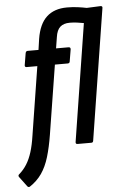

<svg xmlns="http://www.w3.org/2000/svg" viewBox="-86 -733 615 969"><g transform="rotate(-5 221.0 -248.0)"><path d="M205 -409 149 -58Q139 4 124.5 52.5Q110 101 86 135.5Q62 170 25 194Q18 197 13 191L-25 140Q-30 132 -22 126Q0 107 16 81.5Q32 56 43 21Q54 -14 61 -62L116 -409H62Q52 -409 53 -419L63 -479Q65 -490 74 -490H129L137 -545Q149 -620 187.5 -655.5Q226 -691 291 -691Q320 -691 345.5 -687.5Q371 -684 390 -680L460 -683Q465 -683 467.5 -680.5Q470 -678 469 -673L364 -10Q363 0 354 0H284Q274 0 275 -10L369 -605Q353 -608 335 -610.5Q317 -613 298 -613Q267 -613 249.5 -597.5Q232 -582 227 -546L218 -490H281Q292 -490 291 -479L281 -419Q280 -409 270 -409Z"/></g></svg>

Font: Sofia Sans Condensed SemiBold
Style: Italic
Weight: 600
Italic angle: -9°
Version: Version 4.100